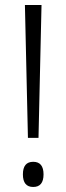

<svg xmlns="http://www.w3.org/2000/svg" viewBox="-20 -734 264 763"><path d="M133 -186H91L79 -714H145ZM71 -41Q71 -91 112 -91Q153 -91 153 -41Q153 9 112 9Q71 9 71 -41Z"/></svg>

Font: Noto Sans Lao Looped Condensed Light
Style: Regular
Weight: 300
Width: 3
Designer: Mark Frömberg, Ben Mitchell
Foundry: The Fontpad Ltd
Version: Version 1.002; ttfautohint (v1.8.4.7-5d5b)